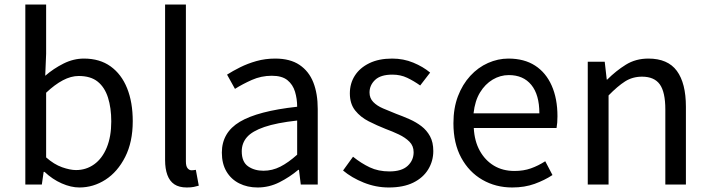

<svg xmlns="http://www.w3.org/2000/svg" viewBox="-20 -816 3137 849"><path d="M331 13Q294 13 253 -5Q212 -23 177 -56H173L165 0H92V-796H184V-578L180 -481Q217 -513 261 -535Q305 -557 351 -557Q421 -557 469 -522.5Q517 -488 542 -426Q567 -364 567 -280Q567 -188 533.5 -122Q500 -56 446.5 -21.5Q393 13 331 13ZM316 -64Q361 -64 396.5 -89.5Q432 -115 452 -163.5Q472 -212 472 -279Q472 -339 457.5 -384.5Q443 -430 412 -455Q381 -480 328 -480Q294 -480 258 -461Q222 -442 184 -406V-120Q219 -89 254.5 -76.5Q290 -64 316 -64Z M806 13Q772 13 751 -1Q730 -15 720 -42.5Q710 -70 710 -108V-796H802V-102Q802 -81 809.5 -72Q817 -63 827 -63Q831 -63 835 -63.5Q839 -64 846 -65L859 5Q849 8 837 10.5Q825 13 806 13Z M1119 13Q1074 13 1038 -5Q1002 -23 981.5 -57.5Q961 -92 961 -141Q961 -230 1040.5 -277.5Q1120 -325 1294 -344Q1294 -379 1284.5 -410.5Q1275 -442 1251 -461.5Q1227 -481 1182 -481Q1135 -481 1093.5 -462.5Q1052 -444 1019 -423L984 -486Q1009 -502 1042 -518.5Q1075 -535 1114 -546Q1153 -557 1197 -557Q1263 -557 1304.5 -529Q1346 -501 1365.5 -451.5Q1385 -402 1385 -334V0H1310L1302 -65H1299Q1261 -33 1215.5 -10Q1170 13 1119 13ZM1145 -61Q1184 -61 1219.5 -79Q1255 -97 1294 -132V-283Q1203 -273 1149 -254.5Q1095 -236 1072 -209.5Q1049 -183 1049 -147Q1049 -100 1077 -80.5Q1105 -61 1145 -61Z M1699 13Q1642 13 1588.5 -8.5Q1535 -30 1497 -62L1541 -123Q1577 -94 1615 -76Q1653 -58 1702 -58Q1756 -58 1782.5 -82.5Q1809 -107 1809 -143Q1809 -171 1790.5 -189.5Q1772 -208 1743.5 -221.5Q1715 -235 1685 -246Q1647 -261 1610.5 -279.5Q1574 -298 1550.5 -327.5Q1527 -357 1527 -403Q1527 -447 1549 -481.5Q1571 -516 1613 -536.5Q1655 -557 1714 -557Q1764 -557 1807.5 -539Q1851 -521 1882 -495L1838 -438Q1810 -458 1780.5 -472Q1751 -486 1715 -486Q1663 -486 1638.5 -462.5Q1614 -439 1614 -407Q1614 -382 1630.5 -365Q1647 -348 1674 -336.5Q1701 -325 1731 -313Q1761 -302 1790.5 -289Q1820 -276 1843.5 -258Q1867 -240 1881.5 -213.5Q1896 -187 1896 -148Q1896 -104 1873.5 -67Q1851 -30 1807.5 -8.5Q1764 13 1699 13Z M2245 13Q2172 13 2113 -21Q2054 -55 2019.5 -118.5Q1985 -182 1985 -271Q1985 -338 2005 -390.5Q2025 -443 2059.5 -480.5Q2094 -518 2138 -537.5Q2182 -557 2228 -557Q2298 -557 2346 -526Q2394 -495 2419.5 -437.5Q2445 -380 2445 -302Q2445 -287 2444 -274Q2443 -261 2441 -250H2075Q2078 -192 2101.5 -149.5Q2125 -107 2164 -83.5Q2203 -60 2255 -60Q2295 -60 2327.5 -71.5Q2360 -83 2391 -103L2423 -42Q2388 -19 2344 -3Q2300 13 2245 13ZM2074 -315H2365Q2365 -397 2329.5 -440.5Q2294 -484 2230 -484Q2192 -484 2158.5 -464Q2125 -444 2102.5 -407Q2080 -370 2074 -315Z M2579 0V-543H2654L2663 -464H2665Q2704 -503 2747.5 -530Q2791 -557 2847 -557Q2933 -557 2973 -502.5Q3013 -448 3013 -344V0H2922V-332Q2922 -409 2897.5 -443Q2873 -477 2819 -477Q2777 -477 2744 -456Q2711 -435 2671 -394V0Z"/></svg>

Font: Noto Sans TC
Style: Regular
Weight: 400
Designer: Ryoko NISHIZUKA  (kana, bopomofo & ideographs); Paul D. Hunt (Latin, Greek & Cyrillic); Sandoll Communications , Soo-you
Foundry: Adobe
Version: Version 2.004-H2;hotconv 1.0.118;makeotfexe 2.5.65603